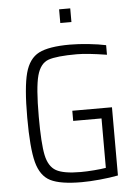

<svg xmlns="http://www.w3.org/2000/svg" viewBox="-59 -925 702 979"><g transform="rotate(-5 291.5 -436.0)"><path d="M71 -344Q71 -499 90.5 -571.5Q110 -644 161 -670Q212 -696 320 -696Q363 -696 415.5 -690.5Q468 -685 504 -677V-628Q404 -644 351 -644Q247 -644 205 -629Q163 -614 146.5 -553.5Q130 -493 130 -344Q130 -206 142.5 -146.5Q155 -87 193 -65.5Q231 -44 319 -44Q349 -44 387 -47Q425 -50 448 -54V-307H303V-359H506V-10Q465 -2 412.5 3Q360 8 319 8Q211 8 160 -17.5Q109 -43 90 -115.5Q71 -188 71 -344ZM281 -880H338V-810H281Z"/></g></svg>

Font: Saira SemiCondensed Light
Style: Regular
Weight: 300
Width: 4
Designer: Hector Gatti with collaboration of the Omnibus-Type team
Foundry: Omnibus-Type
Version: Version 0.072; ttfautohint (v1.8)